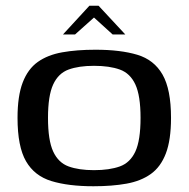

<svg xmlns="http://www.w3.org/2000/svg" viewBox="-20 -641 656 668"><path d="M305 7Q218 7 159 -11Q100 -29 70.5 -80Q41 -131 41 -231Q41 -307 59 -354Q77 -401 111.5 -425.5Q146 -450 196.5 -459Q247 -468 312 -468Q399 -468 457.5 -450.5Q516 -433 545.5 -381.5Q575 -330 575 -231Q575 -154 557 -107Q539 -60 504.5 -35.5Q470 -11 420 -2Q370 7 305 7ZM307 -49Q361 -49 397 -62Q433 -75 451 -114Q469 -153 469 -231Q469 -308 451 -347Q433 -386 397 -399Q361 -412 307 -412Q254 -412 218.5 -399Q183 -386 165 -347Q147 -308 147 -231Q147 -153 165 -114Q183 -75 218.5 -62Q254 -49 307 -49ZM199 -521 291 -621H323L416 -521H372L307 -580L241 -521Z"/></svg>

Font: Genos Medium
Style: Regular
Weight: 500
Designer: Robert E. Leuschke
Foundry: Robert E. Leuschke
Version: Version 1.010; ttfautohint (v1.8.3)